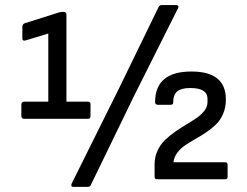

<svg xmlns="http://www.w3.org/2000/svg" viewBox="-20 -705 972 755"><path d="M268.1 29.8Q262.7 29.8 261 26.6Q259.3 23.4 261.2 18.1L445.8 -353L604 -678.2Q607.9 -685.1 616.2 -685.1H672.9Q678.2 -685.1 680.7 -681.4Q683.1 -677.7 680.2 -672.9L505.9 -325.2L336.9 22.9Q334 29.8 325.2 29.8ZM74.2 -237.8Q69.8 -237.8 66.9 -240.7Q64 -243.7 64 -248V-294.9Q64 -299.3 66.9 -302.2Q69.8 -305.2 74.2 -305.2H169.9V-573.2L80.1 -545.9Q67.9 -543 67.9 -553.2V-598.1Q67.9 -610.8 78.1 -613.8L210.9 -655.8Q220.7 -658.2 224.1 -658.2H231Q235.4 -658.2 238.3 -655.3Q241.2 -652.3 241.2 -647.9V-305.2H326.2Q335.9 -305.2 335.9 -294.9V-248Q335.9 -237.8 326.2 -237.8ZM598.1 0Q587.9 0 587.9 -9.8V-58.1Q587.9 -87.4 599.4 -112.3Q610.8 -137.2 629.2 -154.8Q647.5 -172.4 669.7 -187.7Q691.9 -203.1 714.1 -216.3Q736.3 -229.5 754.6 -242.2Q772.9 -254.9 784.4 -270.5Q795.9 -286.1 795.9 -303.2V-316.9Q795.9 -358.9 728 -358.9Q693.4 -358.9 677.2 -345.9Q661.1 -333 661.1 -301.8Q661.1 -293 650.9 -293H600.1Q595.7 -293 592.8 -295.9Q589.8 -298.8 589.8 -303.2Q589.8 -423.8 732.9 -423.8Q868.2 -423.8 868.2 -314Q868.2 -282.7 857.4 -257.6Q846.7 -232.4 829.3 -215.6Q812 -198.7 790.8 -184.6Q769.5 -170.4 747.8 -158.2Q726.1 -146 707.8 -133.5Q689.5 -121.1 677 -104.2Q664.6 -87.4 662.1 -66.9H865.2Q875 -66.9 875 -57.1V-9.8Q875 0 865.2 0Z"/></svg>

Font: Sofia Sans
Style: Regular
Weight: 400
Designer: Botio Nikoltchev, Ani Petrova
Foundry: lettersoup
Version: Version 4.100